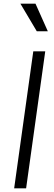

<svg xmlns="http://www.w3.org/2000/svg" viewBox="-20 -1024 293 1044"><path d="M57 0 161 -745H226L122 0ZM180 -854 91 -1004H173L240 -854Z"/></svg>

Font: Plus Jakarta Sans Light
Style: Italic
Weight: 300
Italic angle: -8°
Designer: Gumpita Rahayu
Foundry: Tokotype
Version: Version 2.071; ttfautohint (v1.8.4.7-5d5b);gftools[0.9.29]